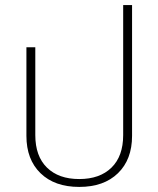

<svg xmlns="http://www.w3.org/2000/svg" viewBox="-20 -724 624 756"><path d="M292 12Q195 12 139.5 -42Q84 -96 84 -189V-538H119V-192Q119 -109 165 -64Q211 -19 292 -19Q373 -19 419 -64Q465 -109 465 -192V-704H500V-189Q500 -96 444.5 -42Q389 12 292 12Z"/></svg>

Font: IBM Plex Sans Thai ExtLt
Style: Regular
Weight: 200
Designer: Mike Abbink, Paul van der Laan, Pieter van Rosmalen, Ben Mitchell, Mark Frömberg
Foundry: Bold Monday
Version: Version 1.2